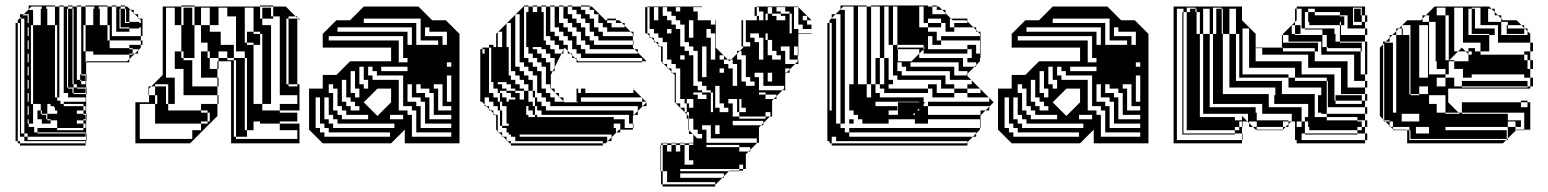

<svg xmlns="http://www.w3.org/2000/svg" viewBox="-20 -524 5660 702"><path d="M485 -456V-460L473 -472H469V-476L457 -488H453V-444H489V-440H495V-450L489 -456ZM85 -424H81V-440H85ZM441 -468H421V-492H417V-420H453V-408H405V-500H389V-504H405V-500H421V-492H437V-468H441V-492H437V-500H421V-504H437V-500H445L457 -488H469V-476L473 -472H485V-460L489 -456H501V-408H495V-424H489V-420H453V-424H421V-444H437V-440H453V-444H421V-468H437V-444H441ZM189 -336V-432H181V-500H149V-492H153V-432H181V-336ZM465 -324V-328H453V-324ZM53 -296V-312H45V-296ZM189 -240V-336H181V-240ZM273 -252H277V-248H273ZM249 -204H261V-200H249ZM53 -152V-168H45V-152ZM53 -136V-152H45V-136ZM261 -72H285V-56H293V-72H285V-84H261ZM85 -376H81V-392H85ZM85 -488H101V-432H129V-492H133V-500H95L85 -490ZM53 -408V-424H45V-408ZM53 -392V-408H45V-392ZM501 -392H495V-408H501ZM53 -376V-392H45V-376ZM85 -328H81V-344H85ZM53 -360V-376H45V-360ZM53 -344V-360H45V-344ZM53 -328V-344H45V-328ZM85 -280H81V-296H85ZM485 -328H473L485 -340V-344H465V-348H453V-360H495V-350L485 -340ZM53 -312V-328H45V-312ZM53 -280V-296H45V-280ZM85 -232H81V-248H85ZM53 -264V-280H45V-264ZM53 -248V-264H45V-248ZM53 -232V-248H45V-232ZM297 -228H295V-252H277V-500H261V-504H277V-500H293V-432H321V-492H325V-500H293V-504H373V-500H389V-392H495V-376H501V-360H495V-376H381V-432H373V-500H341V-492H345V-432H373V-376H381V-348H453V-344H465V-328H473L453 -308V-296H295V-300H445L453 -308V-324H321V-336H293V-432H285V-336H293V-296H295V-252H297ZM85 -184H81V-200H85ZM53 -216V-232H45V-216ZM53 -200V-216H45V-200ZM249 -204H229V-228H245V-216H249ZM53 -184V-200H45V-184ZM85 -136H81V-152H85ZM293 -184H249V-200H293ZM53 -168V-184H45V-168ZM53 -120V-136H45V-120ZM85 -88H81V-104H85ZM53 -104V-120H45V-104ZM53 -88V-104H45V-88ZM53 -72V-88H45V-72ZM53 -56V-72H45V-56ZM129 -108H133V-104H149V-88H153V-84H165V-72H133V-88H117V-120H129ZM53 -40V-56H45V-40ZM53 -40H45V-24H53ZM85 -72V-88H81V-84H69V-108H81V-104H85V-120H81V-108H69V-132H81V-120H85V-136H81V-132H69V-156H81V-152H85V-168H81V-156H69V-180H81V-168H85V-184H81V-180H69V-204H81V-200H85V-216H81V-204H69V-228H81V-216H85V-232H81V-228H69V-252H81V-248H85V-264H81V-252H69V-276H81V-264H85V-280H81V-276H69V-300H81V-296H85V-312H81V-300H69V-324H81V-312H85V-328H81V-324H69V-348H81V-344H85V-360H81V-348H69V-372H81V-360H85V-376H81V-372H69V-396H81V-392H85V-408H81V-396H69V-420H81V-408H85V-424H81V-420H69V-444H81V-440H85V-456H81V-444H69V-456H57V-462L53 -458V-456H57V-36H69V-24H81V-12H295V0H293V-8H69V-24H45V-8H53V0H293V8H53V0H45V-8H37V-440H45V-424H53V-440H45V-450L53 -458V-472H67L63 -468H81V-456H85V-472H67L85 -490V-504H181V-500H197V-168H189V-240H181V-168H189V-156H201V-144H213V-136H285V-120H293V-136H285V-144H213V-152H293V-168H229V-184H213V-500H197V-504H213V-500H229V-492H245V-468H249V-492H245V-500H229V-504H245V-500H261V-232H273V-228H277V-216H293V-228H277V-232H273V-248H293V-228H295V-204H297V-180H295V-204H261V-216H249V-228H229V-252H245V-228H249V-252H229V-276H245V-252H249V-276H229V-300H245V-276H249V-300H229V-324H245V-300H249V-324H229V-348H245V-324H249V-348H229V-372H245V-348H249V-372H229V-396H245V-372H249V-396H229V-420H245V-396H249V-420H229V-444H245V-420H249V-444H229V-468H245V-444H249V-468H229V-492H225V-204H229V-200H245V-184H249V-180H295V-108H297V-84H295V-108H285V-120H261V-108H285V-104H293V-88H285V-84H295V-36H297V-12H295V-36H293V-40H117V-56H189V-48H285V-56H189V-84H165V-88H153V-108H189V-120H181V-132H177V-136H165V-144H153V-108H133V-120H129V-144H101V-432H93V-144H101V-72H85V-60H105V-40H117V-36H293V-24H81V-36H69V-84H81V-72Z M747 -432V-496H715V-432ZM979 -456H939V-496H971V-464H979ZM883 -408H907V-400H883ZM779 -272H775V-300H779ZM779 -208H775V-240H715V-336H739V-312H747V-272H775V-240H779ZM779 -144H775V-176H651V-272H619V-336H643V-312H651V-304H683V-208H775V-176H779ZM939 -144V-120H1003V-112H1067V-80H1003V-72H1075V0H825V-300H779V-312H747V-336H739V-368H715V-432H691V-456H651V-496H683V-456H691V-500H643V-504H691V-500H931V-456H939V-432H971V-144H1067V-176H1003V-464H979V-500H931V-504H979V-500H1025L1061 -464H1067V-458L1069 -456H1075V-450L1069 -456H1067V-458L1061 -464H1035V-456H1067V-408H1035V-456H1027V-216H1035V-208H1067V-216H1035V-264H1067V-216H1075V-120H1003V-144H939V-368H931V-360H907V-368H883V-400H931V-368H939V-400H931V-408H907V-496H875V-368H883V-360H907V-144ZM739 -72V-80H715V-72ZM883 -24H843V-72H875V-48H883ZM683 -432V-456H651V-432ZM1067 -360H1035V-408H1067ZM1067 -312H1035V-360H1067ZM1067 -264H1035V-312H1067ZM595 -168V-216H547V-208H587V-168ZM595 -168H555V-176H547V-208H533L575 -250V-500H643V-432H691V-312H651V-336H643V-432H619V-496H587V-240H619V-144H595ZM587 -144V-168H555V-144ZM747 -80V-112H739V-120H715V-144H775V-100L675 0H475V-150H525V-176H523V-208H533L525 -200V-176H547V-144H595V-120H715V-112H739V-80ZM683 -16V-48H715V-72H547V-144H491V-16ZM883 -72V-120H843V-168H875V-120H883V-168H843V-216H875V-168H883V-216H843V-264H875V-216H883V-264H843V-304H835V-312H875V-264H883V-312H875V-336H835V-312H811V-360H835V-336H843V-464H811V-496H779V-432H747V-408H787V-360H811V-336H779V-312H811V-304H835V-24H843V-16H1067V-48H1003V-72H931V-80H907V-48H883V-72H843V-120H875V-72Z M1160 0 1110 -50V-200H1160V-250H1210L1260 -300H1410V-350H1160V-400L1210 -450H1260L1310 -500H1510L1560 -450H1610L1660 -400V0H1460V-50L1410 0ZM1486 -360V-424H1214V-408H1470V-360ZM1598 -360H1614V-408H1550V-424H1534V-392H1598ZM1582 -360V-376H1518V-456H1310V-440H1502V-360ZM1438 -376V-296H1470V-312H1454V-392H1182V-376ZM1630 -280V-296H1614V-280ZM1374 -280V-264H1470V-280ZM1326 -200V-232H1310V-280H1294V-216H1310V-200ZM1294 -168V-200H1278V-264H1262V-184H1278V-168ZM1410 -150V-200H1360L1310 -150L1360 -100ZM1294 -120V-136H1278V-152H1262V-168H1246V-232H1230V-152H1246V-136H1262V-120ZM1630 -120V-136H1598V-216H1566V-200H1582V-120ZM1326 -88V-104H1246V-120H1230V-136H1214V-200H1198V-216H1182V-184H1198V-120H1214V-104H1230V-88ZM1518 -216H1502V-184H1534V-168H1550V-88H1630V-104H1566V-184H1550V-200H1518ZM1454 -88V-104H1406V-88ZM1486 -216H1470V-152H1502V-136H1518V-56H1630V-72H1534V-152H1518V-168H1486ZM1422 -56V-72H1214V-88H1198V-104H1182V-168H1166V-88H1182V-72H1198V-56ZM1630 -24V-40H1502V-120H1486V-136H1454V-248H1358V-264H1342V-280H1326V-248H1342V-232H1438V-120H1470V-104H1486V-24ZM1406 -24V-40H1182V-56H1166V-72H1150V-168H1134V-56H1150V-40H1166V-24ZM1630 -152V-248H1614V-152Z M1976 -456V-472H1968V-456ZM1976 -440V-456H1968V-440ZM1976 -424V-440H1968V-424ZM1976 -408V-424H1968V-408ZM1976 -408H1968V-392H1976ZM2264 -424V-430L2254 -440H2232V-450H2200V-456H2232V-450H2244L2254 -440H2264V-430L2286 -408H2296V-392H2294V-400L2286 -408H2200V-424H2184V-440H2168V-472H2152V-488H2136V-500H2104V-504H2136V-500H2144L2194 -450H2200V-440H2216V-424ZM2296 -360H2294V-376H2168V-392H2152V-408H2136V-440H2120V-456H2104V-472H2088V-488H2072V-500H2056V-504H2072V-500H2104V-488H2120V-472H2136V-456H2152V-424H2168V-408H2184V-392H2294V-376H2296ZM1848 -328V-344H1840V-328ZM1752 -312H1744V-328H1752ZM1848 -312V-328H1840V-312ZM1752 -296H1744V-312H1752ZM1848 -296V-312H1840V-296ZM2312 -328V-332L2300 -344H2136V-360H2120V-376H2104V-408H2088V-424H2072V-440H2056V-456H2040V-500H2024V-504H2040V-500H2056V-472H2072V-456H2088V-440H2104V-424H2120V-392H2136V-376H2152V-360H2294V-350L2300 -344H2312V-332L2344 -300H2328V-312H2104V-328H2088V-344H2072V-376H2056V-392H2040V-408H2024V-424H2008V-500H1992V-504H2008V-500H2024V-440H2040V-424H2056V-408H2072V-392H2088V-360H2104V-344H2120V-328ZM1848 -280V-296H1840V-280ZM1752 -264H1744V-280H1752ZM1848 -280H1840V-264H1848ZM1752 -248H1744V-264H1752ZM1752 -232H1744V-248H1752ZM1752 -216H1744V-232H1752ZM1752 -184H1744V-200H1752ZM1752 -184V-168H1744V-184ZM2104 -168V-152H2328V-166L2326 -168H2104V-152H2094V-168ZM1816 -72V-64H1840V-72H1832V-136H1816V-152H1808V-168H1832V-152H1840V-160H1864V-168H1848V-184H1832V-192H1808V-184H1816V-168H1808V-184H1800V-200H1784V-224H1776V-350H1768V-184H1784V-168H1800V-152H1808V-120H1816V-104H1808V-120H1800V-136H1784V-152H1768V-168H1752V-152H1744V-168H1752V-142L1758 -136H1768V-126L1774 -120H1784V-110L1790 -104H1800V-44L1804 -40H1816V-28L1820 -24H1832V-12L1836 -8H1848V0H2184V8H1848V0H1844L1836 -8H1832V-12L1820 -24H1816V-28L1804 -40H1800V-44L1794 -50V-100L1790 -104H1784V-110L1774 -120H1768V-126L1758 -136H1752V-142L1744 -150V-152H1736V-344H1744V-328H1752V-344H1744V-350H1768V-360H1784V-352H1794V-400L1800 -406V-408H1802L1800 -406V-352H1816V-408H1802L1832 -438V-440H1834L1832 -438V-352H1840V-344H1848V-440H1834L1864 -470V-472H1866L1864 -470V-280H1880V-264H1896V-248H1912V-232H1928V-192H1936V-184H1944V-248H1928V-264H1912V-280H1896V-296H1880V-472H1866L1894 -500H1896V-312H1912V-296H1928V-280H1944V-264H1960V-200H1976V-184H1992V-168H2008V-152H2040V-154L2026 -168H2024V-170L2010 -184H2008V-186L1994 -200H1992V-216H1976V-280H1960V-296H1944V-312H1928V-328H1912V-352H1904V-480H1912V-500H1896V-504H1912V-500H1928V-480H1944V-500H1928V-504H1944V-500H1960V-480H1968V-472H1976V-500H1960V-504H1976V-500H1992V-408H2008V-392H2024V-376H2040V-360H2056V-338L2066 -328H2072V-322L2082 -312H2088V-306L2094 -300H2328V-296H2088V-306L2082 -312H2072V-322L2066 -328H2056V-338L2044 -350L2040 -342V-328H2033L2040 -342V-344H2024V-360H2008V-376H1992V-392H1968V-376H1976V-360H1992V-344H2008V-328H2033L2008 -278V-264H2001L2008 -278V-312H1992V-328H1976V-344H1960V-352H1928V-344H1944V-328H1960V-312H1976V-296H1992V-264H2001L1994 -250V-200H2008V-186L2010 -184H2024V-170L2026 -168H2040V-154L2044 -150H2094V-152H2088V-200H2094V-184H2104V-200H2120V-184H2296V-198L2294 -200H2296V-198L2326 -168H2328V-166L2342 -152H2344V-136H2330L2344 -150L2342 -152H2328V-136H2330L2312 -118V-104H2298L2312 -118V-136H1992V-152H1976V-168H1960V-184H1936V-168H1944V-152H1960V-136H1976V-120H2296V-104H2298L2294 -100V-72H2296V-56H2294V-72H2280V-104H1960V-120H1936V-104H1944V-96H2224V-88H2264V-56H2294V-50H2248V-40H2234L2244 -50H2248V-72H2224V-56H2232V-40H2234L2216 -22V-8H2202L2216 -22V-32H1880V-24H2200V-8H2202L2194 0H2184V-8H1864V-24H1848V-32H1840V-40H1832V-56H1816V-64H1808V-72ZM1752 -280H1744V-296H1752ZM1752 -200H1744V-216H1752ZM2104 -184V-168H2094V-184ZM1896 -200V-192H1912V-152H1928V-136H1936V-120H1944V-136H1936V-168H1928V-192H1912V-216H1896V-232H1880V-248H1864V-264H1840V-248H1848V-232H1864V-216H1880V-200ZM1864 -184H1880V-160H1896V-192H1864V-200H1848V-216H1832V-224H1800V-216H1816V-200H1832V-192H1864ZM1912 -104V-96H1936V-104H1928V-120H1912V-136H1904V-104ZM1816 -88H1808V-104H1816ZM1816 -72H1808V-88H1816Z M2355 -466V-482H2347V-466ZM2371 -450H2387V-498H2371ZM2467 -482V-498H2451V-482ZM2771 -450V-482H2747V-466H2755V-450ZM2931 -450V-466H2915V-450ZM2595 -434V-450H2579V-434ZM2499 -386H2515V-450H2499ZM2835 -482V-474H2867V-402H2875V-474H2867V-482H2851V-498H2819V-482ZM2435 -402V-418H2419V-402ZM2595 -306V-402H2579V-418H2563V-386H2579V-306ZM2723 -370H2697V-354H2723ZM2563 -354H2547V-242H2563ZM2483 -306V-322H2467V-306ZM2835 -306V-322H2819V-338H2803V-378H2787V-402H2779V-378H2787V-322H2803V-306ZM2611 -306H2627V-320L2625 -322H2611ZM2627 -258V-274H2611V-258ZM2803 -258H2787V-226H2803ZM2515 -210H2531V-194H2547V-186H2579V-114H2587V-186H2579V-194H2563V-210H2547V-226H2531V-338H2515V-354H2499V-370H2483V-434H2467V-450H2451V-466H2435V-482H2419V-498H2403V-466H2419V-450H2435V-434H2451V-418H2467V-354H2483V-338H2499V-322H2515ZM2643 -114V-130H2627V-146H2611V-210H2595V-130H2611V-114ZM2779 -90V-98H2683V-114H2675V-162H2643V-146H2659V-98H2683V-90ZM2595 -34H2611V-66H2595ZM2547 -18V-34H2531V-50H2515V-90H2499V-114H2491V-130H2515V-162H2491V-146H2499V-130H2491V-146H2483V-162H2467V-274H2451V-290H2435V-306H2419V-370H2403V-386H2387V-402H2371V-418H2347V-402H2355V-392L2361 -386H2371V-376L2377 -370H2387V-360L2393 -354H2403V-294L2407 -290H2419V-278L2423 -274H2435V-262L2439 -258H2451V-146H2467V-130H2483V-114H2491V-106L2497 -100V-90H2499V-48L2513 -34H2515V-32L2529 -18ZM2515 6V0H2499V6ZM2451 30H2467V6H2451V0H2467V-2H2483V0H2467V6H2483V78H2515V62H2499V6H2483V0H2499V-2H2515V-32L2513 -34H2499V-48L2497 -50V-90H2491V-106L2447 -150V-250L2439 -258H2435V-262L2423 -274H2419V-278L2407 -290H2403V-294L2397 -300V-350L2393 -354H2387V-360L2377 -370H2371V-376L2361 -386H2355V-392L2347 -400V-402H2339V-498H2347V-482H2355V-498H2347V-500H2547V-498H2515V-482H2531V-450H2597V-350L2625 -322H2627V-320L2641 -306H2653L2647 -300L2641 -306H2627V-290H2643V-274H2659V-210H2675V-290H2659V-306H2653L2675 -328V-338H2685L2675 -328V-306H2691V-226H2707V-210H2739V-226H2723V-242H2707V-322H2691V-338H2685L2697 -350V-354H2691V-450H2697V-434H2707V-450H2747V-466H2739V-498H2747V-482H2755V-498H2747V-500H2897L2947 -450H2931V-434H2947V-418H2915V-434H2899V-498H2883V-418H2899V-402H2947V-400H2899V-338H2897V-354H2883V-322H2897V-306H2899V-290H2887L2897 -300V-306H2867V-354H2835V-338H2851V-290H2887L2867 -270V-258H2855L2867 -270V-274H2851V-258H2855L2851 -254V-194H2841L2847 -200V-210H2771V-258H2739V-242H2755V-194H2841L2819 -172V-162H2809L2819 -172V-178H2779V-186H2755V-178H2779V-162H2809L2803 -156V-98H2795L2797 -100V-114H2779V-98H2795L2771 -74V-66H2763L2771 -74V-82H2659V-66H2763L2755 -58V-2H2747V-18H2579V-66H2547V-50H2563V-2H2747V0L2723 24V30H2717L2723 24V14H2683V6H2563V14H2683V30H2717L2707 40V94H2697V78H2683V94H2697V100H2683V102H2645L2647 100H2683V94H2467V102H2645L2627 120V126H2621L2627 120V110H2467V126H2621L2597 150H2595V142H2419V102H2403V6H2397V0H2403V-2H2419V0H2403V6H2419V30H2435V6H2419V0H2435V-2H2451V0H2435V6H2451ZM2355 -450V-466H2347V-450ZM2355 -434V-450H2347V-434ZM2787 -498V-474H2803V-466H2819V-450H2851V-466H2835V-474H2803V-498ZM2779 -474V-450H2787V-474ZM2355 -434H2347V-418H2355ZM2707 -418V-434H2697V-418ZM2707 -418H2697V-402H2707ZM2707 -386V-402H2697V-386ZM2707 -386H2697V-370H2707ZM2899 -322H2897V-338H2899ZM2739 -370H2755V-306H2771V-386H2755V-402H2723V-386H2739ZM2547 -178V-186H2515V-178H2531V-162H2563V-178ZM2691 -130V-162H2683V-114H2707V-130ZM2595 158H2403V150H2397V102H2395V6H2397V102H2403V150H2595Z M3021 -408V-424H3013V-408ZM3021 -328V-344H3013V-328ZM3021 -216V-232H3013V-216ZM3021 -200V-216H3013V-200ZM3533 -216V-230L3531 -232H3453V-264H3293V-280H3277V-296H3261V-264H3277V-248H3437V-216H3469V-200H3517V-184H3565V-198L3563 -200H3517V-216ZM3021 -168V-184H3013V-168ZM3405 -216V-184H3469V-168H3389V-200H3373V-216ZM3021 -136V-152H3013V-136ZM3229 -360V-500H3213V-456H3197V-500H3165V-504H3373V-500H3389V-472H3437V-476L3425 -488H3405V-500H3389V-504H3405V-500H3413L3425 -488H3437V-476L3457 -456H3517V-446L3539 -424H3549V-414L3555 -408H3565V-360H3563V-376H3421V-392H3563V-400L3555 -408H3549V-414L3539 -424H3469V-440H3517V-446L3513 -450H3463L3457 -456H3453V-424H3469V-408H3437V-440H3421V-456H3373V-440H3421V-424H3373V-440H3357V-500H3341V-424H3373V-408H3405V-376H3421V-360H3389V-392H3373V-344H3517V-328H3357V-344L3363 -350H3357V-360H3261V-344H3263V-300H3313L3341 -328V-344H3263V-350H3357V-344L3341 -328V-312H3501V-280H3543L3517 -254V-248H3515L3513 -250L3517 -254V-264H3485V-296H3309V-280H3469V-248H3515L3531 -232H3533V-230L3563 -200H3565V-198L3595 -168H3597V-166L3613 -150L3597 -134V-120H3583L3597 -134V-136H3373V-152H3597V-166L3595 -168H3517V-184H3469V-200H3421V-232H3261V-248H3245V-360H3261V-500H3245V-360ZM3325 -104V-112L3317 -104ZM3053 -72V-472H3035L3053 -490V-504H3149V-500H3165V-216H3181V-312H3197V-216H3213V-312H3229V-232H3245V-216H3229V-200H3373V-184H3213V-200H3197V-216H3181V-184H3197V-168H3357V-150H3363L3357 -144V-136H3373V-120H3341V-128L3333 -120H3373V-104H3565V-120H3583L3565 -102V-72H3563V-88H3373V-72H3325V-88H3229V-72H3133V-88H3117V-104H3101V-120H3085V-216H3149V-500H3117V-456H3101V-500H3063L3053 -490V-488H3069V-72ZM3021 -40H3013V-56H3021ZM3549 -24H3537L3549 -36V-40H3085V-56H3563V-50L3549 -36ZM3021 -24V0H3513L3517 -4V-8H3037V-24H3021V-8H3013V-24ZM3213 -408H3197V-456H3213ZM3117 -408H3101V-456H3117ZM3021 -392V-408H3013V-392ZM3021 -376V-392H3013V-376ZM3117 -360H3101V-408H3117ZM3213 -360H3197V-408H3213ZM3021 -360V-376H3013V-360ZM3213 -312H3197V-360H3213ZM3117 -312H3101V-360H3117ZM3021 -344V-360H3013V-344ZM3565 -312H3533V-344H3517V-360H3549V-328H3563V-360H3565ZM3021 -312V-328H3013V-312ZM3021 -296V-312H3013V-296ZM3021 -280V-296H3013V-280ZM3117 -264H3101V-312H3117ZM3549 -280H3543L3549 -286V-296H3517V-312H3563V-300L3549 -286ZM3021 -264V-280H3013V-264ZM3021 -248V-264H3013V-248ZM3021 -232V-248H3013V-232ZM3117 -216H3101V-264H3117ZM3021 -152V-168H3013V-152ZM3021 -184V-200H3013V-184ZM3149 -168H3165V-216H3149ZM3261 -120H3229V-104H3263V-150H3341V-152H3181V-136H3261ZM3021 -120V-136H3013V-120ZM3021 -104H3013V-120H3021ZM3021 -88H3013V-104H3021ZM3021 -72H3013V-88H3021ZM3021 -56H3013V-72H3021ZM3565 -56H3563V-72H3565ZM3101 -72H3085V-88H3101ZM3021 -40V-24H3013V-40ZM3037 -24V-40H3053V-24ZM3053 -72V-56H3069V-40H3085V-24H3537L3517 -4V8H3021V0H3013V-8H3005V-440H3013V-424H3021V-440H3013V-450L3021 -458V-472H3035L3021 -458V-456H3037V-72Z M3679 0 3629 -50V-200H3679V-250H3729L3779 -300H3929V-350H3679V-400L3729 -450H3779L3829 -500H4029L4079 -450H4129L4179 -400V0H3979V-50L3929 0ZM4005 -360V-424H3733V-408H3989V-360ZM4117 -360H4133V-408H4069V-424H4053V-392H4117ZM4101 -360V-376H4037V-456H3829V-440H4021V-360ZM3957 -376V-296H3989V-312H3973V-392H3701V-376ZM4149 -280V-296H4133V-280ZM3893 -280V-264H3989V-280ZM3845 -200V-232H3829V-280H3813V-216H3829V-200ZM3813 -168V-200H3797V-264H3781V-184H3797V-168ZM3929 -150V-200H3879L3829 -150L3879 -100ZM3813 -120V-136H3797V-152H3781V-168H3765V-232H3749V-152H3765V-136H3781V-120ZM4149 -120V-136H4117V-216H4085V-200H4101V-120ZM3845 -88V-104H3765V-120H3749V-136H3733V-200H3717V-216H3701V-184H3717V-120H3733V-104H3749V-88ZM4037 -216H4021V-184H4053V-168H4069V-88H4149V-104H4085V-184H4069V-200H4037ZM3973 -88V-104H3925V-88ZM4005 -216H3989V-152H4021V-136H4037V-56H4149V-72H4053V-152H4037V-168H4005ZM3941 -56V-72H3733V-88H3717V-104H3701V-168H3685V-88H3701V-72H3717V-56ZM4149 -24V-40H4021V-120H4005V-136H3973V-248H3877V-264H3861V-280H3845V-248H3861V-232H3957V-120H3989V-104H4005V-24ZM3925 -24V-40H3701V-56H3685V-72H3669V-168H3653V-56H3669V-40H3685V-24ZM4149 -152V-248H4133V-152Z M4739 -468H4721V-450L4715 -444V-432H4735V-420H4739ZM4367 -416V-480H4355V-492H4351V-496H4319V-480H4331V-492H4351V-480H4355V-416ZM4499 -492H4475V-400H4499V-240H4511V-400H4499ZM4307 -468H4303V-480H4307ZM4907 -444V-468H4879V-480H4787V-492H4763V-480H4787V-468H4879V-464H4895V-444ZM4879 -416V-432H4767V-444H4763V-480H4751V-420H4859V-416ZM4811 -348V-372H4671V-368H4799V-348ZM4735 -400H4715V-432H4703V-400H4715V-396H4815V-352H4831V-336H4955V-252H4971V-228H4979V-204H4971V-228H4931V-324H4811V-348H4799V-336H4787V-348H4671V-350H4667V-396H4671V-372H4691V-396H4671V-400L4715 -444V-492H4721V-468H4739V-492H4721V-500H4971V-468H4979V-444H4971V-468H4959V-496H4927V-432H4959V-444H4931V-492H4955V-468H4959V-444H4971V-420H4979V-396H4971V-420H4907V-444H4895V-432H4883V-444H4879V-432H4883V-396H4971V-372H4979V-348H4971V-372H4879V-416H4859V-400H4863V-372H4879V-368H4959V-348H4979V-324H4971V-348H4959V-336H4955V-348H4835V-352H4831V-396H4815V-416H4751V-420H4735ZM4835 -204V-228H4831V-240H4715V-276H4547V-420H4523V-252H4691V-240H4715V-228H4831V-204ZM4739 -60V-36H4721V-60ZM4835 -156H4831V-132H4835ZM4739 -60V-80H4721V-60ZM4959 -48V-60H4943V-48ZM4511 -48V-60H4495V-48ZM4495 -32H4303V-36H4495ZM4307 -444H4303V-468H4307ZM4307 -420H4303V-444H4307ZM4307 -372H4303V-396H4307ZM4307 -324H4303V-348H4307ZM4307 -300H4303V-324H4307ZM4979 -300V-324H4971V-300ZM4979 -276H4971V-300H4979ZM4307 -252H4303V-276H4307ZM4979 -252H4971V-276H4979ZM4307 -228H4303V-252H4307ZM4835 -180V-204H4831V-180ZM4835 -156V-180H4831V-156ZM4307 -180H4303V-204H4307ZM4307 -132H4303V-156H4307ZM4307 -108H4303V-132H4307ZM4307 -60H4303V-84H4307ZM4307 -60V-36H4303V-60ZM4307 -84H4303V-108H4307V-96H4319V-160H4307V-156H4303V-180H4307V-160H4319V-224H4307V-204H4303V-228H4307V-224H4319V-288H4307V-276H4303V-300H4307V-288H4319V-352H4307V-348H4303V-372H4307V-352H4319V-416H4307V-396H4303V-420H4307V-416H4319V-480H4307V-492H4283V-12H4521V0H4271V-500H4521V-450L4571 -400V-350H4667V-348H4671V-336H4787V-300H4907V-204H4971V-180H4979V-156H4971V-180H4883V-276H4763V-324H4595V-348H4571V-300H4739V-252H4859V-156H4863V-144H4959V-156H4863V-176H4959V-156H4971V-132H4979V-108H4971V-132H4831V-108H4971V-84H4979V-60H4971V-84H4943V-96H4831V-108H4811V-112H4799V-176H4811V-204H4691V-240H4475V-400H4451V-420H4447V-400H4427V-432H4447V-420H4451V-444H4447V-432H4427V-464H4447V-444H4451V-468H4447V-464H4427V-492H4447V-468H4451V-492H4447V-496H4415V-400H4451V-240H4499V-228H4667V-180H4787V-96H4831V-84H4943V-80H4959V-60H4971V-36H4979V-12H4971V-36H4943V-48H4767V-60H4763V-80H4751V-96H4763V-144H4639V-176H4643V-204H4475V-240H4415V-400H4403V-492H4379V-400H4403V-240H4451V-180H4619V-132H4739V-80H4751V-36H4943V-32H4751V-36H4739V-12H4721V-36H4739V-12H4971V0H4721V-12H4715V-80H4701L4703 -82V-108H4595V-144H4415V-240H4379V-400H4367V-416H4355V-400H4367V-240H4403V-132H4571V-112H4575V-84H4691V-80H4701L4691 -70V-60H4681L4691 -70V-80H4671V-60H4681L4671 -50V-60H4575V-80H4543V-108H4379V-240H4367V-96H4495V-84H4521V-100L4541 -80H4547V-74L4561 -60H4575V-50H4671V-48H4575V-50H4571L4561 -60H4547V-74L4541 -80H4523V-60H4521V-80H4511V-60H4521V-36H4523V-12H4521V-36H4495V-48H4319V-96H4307Z M5061 -396H5071L5061 -386V-372H5047L5061 -386ZM5277 -396V-468H5265V-496H5233V-468H5265V-396ZM5421 -492V-444H5469V-456L5457 -468H5445V-480L5433 -492ZM5489 -432H5493V-420H5489ZM5169 -240H5201V-432H5169ZM5553 -400H5489V-420H5553ZM5137 -336V-368H5133V-336ZM5137 -272V-304H5133V-272ZM5297 -272V-300H5277V-272ZM5137 -208V-240H5133V-208ZM5265 -176H5205V-144H5233V-112H5265V-108H5317L5313 -112H5265ZM5133 -180H5085V-252H5133V-240H5137V-272H5133V-252H5085V-324H5133V-304H5137V-336H5133V-324H5085V-396H5071L5085 -410V-420H5095L5085 -410V-396H5133V-368H5137V-400H5109V-396H5105V-420H5095L5105 -430V-432H5107L5105 -430V-420H5109V-400H5137V-432H5107L5125 -450H5175L5181 -456V-468H5193L5181 -456V-444H5205V-252H5265V-240H5297V-208H5325V-204H5565V-208H5325V-228H5565V-208H5575V-200H5275V-150L5313 -112H5325V-108H5493V-84H5541V-80H5553V-112H5325V-150H5541V-132H5565V-150H5541V-156H5565V-150H5575V-50H5553V-48H5523L5525 -50H5553V-80H5541V-60H5521V-80H5493V-60H5521V-48H5523L5493 -18V-12H5487L5493 -18V-60H5265V-48H5489V-16H5137V-36H5205V-60H5157V-36H5137V-48H5133V-60H5073V-80H5061V-84H5041V-366L5037 -362V-88L5045 -80H5061V-64L5065 -60H5073V-52L5075 -50H5125V-48H5133V-12H5487L5475 0H5125V-48H5073V-52L5065 -60H5061V-64L5045 -80H5041V-84H5037V-88L5025 -100V-350L5037 -362V-372H5047L5043 -368H5073V-112H5085V-180H5137V-176H5169V-180H5137V-208H5133ZM5565 -396V-410L5555 -420H5553V-422L5543 -432H5493V-444H5469V-396ZM5277 -324V-396H5265V-324ZM5585 -272H5575V-304H5565V-324H5553V-336H5575V-304H5585ZM5393 -336V-368H5329V-496H5297V-336H5311L5279 -304H5297V-300H5349V-326L5339 -336H5311L5325 -350L5339 -336H5349V-326L5351 -324H5361V-336H5349V-348H5373V-336ZM5277 -324H5265V-304H5277V-302L5279 -304H5277ZM5265 -208V-240H5233V-208ZM5277 -252H5265V-272H5233V-300H5229V-444H5205V-468H5193L5225 -500H5425L5433 -492H5445V-480L5457 -468H5469V-456L5475 -450H5525L5543 -432H5553V-422L5555 -420H5565V-410L5575 -400V-368H5585V-336H5575V-368H5457V-400H5445V-396H5425V-400H5361V-420H5445V-400H5457V-432H5373V-420H5361V-444H5373V-432H5393V-464H5373V-444H5361V-468H5373V-464H5393V-496H5361V-492H5373V-468H5361V-492H5349V-396H5425V-336H5393V-324H5553V-304H5565V-272H5575V-240H5585V-208H5575V-240H5553V-252H5361V-240H5329V-272H5277ZM5169 -208V-180H5201V-208ZM5169 -80V-108H5105V-80Z"/></svg>

Font: Rubik Broken Fax
Style: Regular
Weight: 400
Designer: Hubert and Fischer, NaN
Foundry: Hubert and Fischer, NaN
Version: Version 2.201